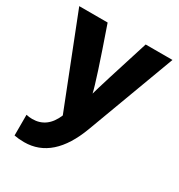

<svg xmlns="http://www.w3.org/2000/svg" viewBox="-168 -620 868 931"><g transform="rotate(30 266.0 -154.5)"><path d="M103 198Q72 198 47 193V77Q63 81 81 81Q164 81 201 -8L5 -507H164Q261 -229 273 -172Q286 -221 377 -507H527L344 -15Q265 198 103 198Z"/></g></svg>

Font: Hind Vadodara
Style: Bold
Weight: 700
Designer: Hitesh Malaviya
Foundry: Indian Type Foundry
Version: Version 0.702;PS 1.0;hotconv 1.0.81;makeotf.lib2.5.63406